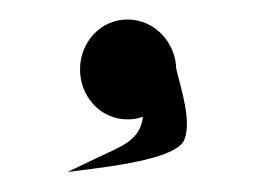

<svg xmlns="http://www.w3.org/2000/svg" viewBox="-20 -725 261 197"><path d="M169.3 -582.1C176.6 -600.9 165.9 -633.7 160.8 -654.4C160.3 -680.8 139.2 -705 110.8 -705C82.8 -705 62.1 -681.2 62.1 -653.8C62.1 -626.3 82.8 -602.5 110.8 -602.5C116.4 -602.5 121.3 -603.3 126.7 -605.2C123.7 -580.5 104.8 -575.1 77.4 -562L49.2 -548.5L80.2 -552.5C114.1 -557 163.8 -565.4 169.3 -582.1Z"/></svg>

Font: Hi.
Style: Bold
Weight: 400
Designer: Mew Too, Robert Jablonski
Foundry: Cannot Into Space Fonts
Version: Version 1.996